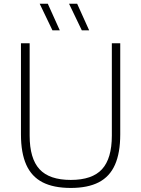

<svg xmlns="http://www.w3.org/2000/svg" viewBox="-20 -964 732 994"><path d="M346.5 9Q257.5 9 200.5 -20.2Q143.5 -49.5 116 -111Q88.5 -172.5 88.5 -268V-740H133.5V-262Q133.5 -143.5 184.5 -88Q235.5 -32.5 346.5 -32.5Q457.5 -32.5 508.2 -88Q559 -143.5 559 -262V-740H602.5V-268Q602.5 -172.5 575.2 -111Q548 -49.5 491.2 -20.2Q434.5 9 346.5 9ZM403.5 -807 337.5 -944.5H379.5L441.5 -807ZM251.5 -807 185.5 -944.5H227.5L289.5 -807Z"/></svg>

Font: Encode Sans SC Condensed Thin ExtraLight
Style: Regular
Weight: 250
Version: Version 3.002